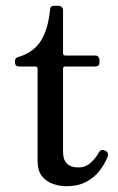

<svg xmlns="http://www.w3.org/2000/svg" viewBox="-20 -632 409 664"><path d="M209 12Q186 12 163 4Q140 -4 125 -23Q110 -42 110 -76V-394Q110 -402 102 -402H47Q32 -402 32 -416V-422Q32 -428 36.5 -431.5Q41 -435 47 -436Q97 -452 121.5 -491Q146 -530 153 -597Q153 -612 167 -612H183Q189 -612 193.5 -607.5Q198 -603 198 -597V-448Q198 -440 206 -440H309Q316 -440 320 -435.5Q324 -431 324 -426V-416Q324 -402 309 -402H206Q198 -402 198 -394V-107Q198 -53 251 -53Q276 -53 294 -69.5Q312 -86 322 -105Q327 -113 333 -113.5Q339 -114 346 -110Q358 -102 351 -87Q341 -63 323.5 -40.5Q306 -18 278 -3Q250 12 209 12Z"/></svg>

Font: Zen Old Mincho Medium
Style: Regular
Weight: 500
Designer: Yoshimichi Ohira
Foundry: Positype
Version: Version 1.500